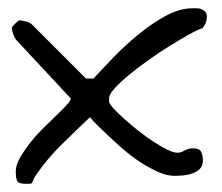

<svg xmlns="http://www.w3.org/2000/svg" viewBox="-20 -449 544 470"><path d="M18.6 -29.3Q18.6 -44.9 29.3 -63.5Q40 -82 55.2 -101.1Q70.3 -120.1 88.9 -138.2Q107.4 -156.2 122.6 -170.9Q137.7 -185.5 146.5 -195.8Q155.3 -206.1 152.3 -209L19.5 -351.6Q18.6 -352.5 16.1 -356.9Q13.7 -361.3 12.2 -365.7Q10.7 -370.1 9.8 -374.5Q8.8 -378.9 8.8 -379.9Q8.8 -381.8 11.2 -384.8Q13.7 -387.7 17.1 -391.1Q20.5 -394.5 23.4 -397Q26.4 -399.4 28.3 -399.4Q30.3 -399.4 34.2 -398.4Q38.1 -397.5 43 -396.5Q47.9 -395.5 51.8 -393.6Q55.7 -391.6 57.6 -389.6L190.4 -256.8H209Q229.5 -279.3 257.8 -308.6Q286.1 -337.9 318.8 -364.7Q351.6 -391.6 385.7 -410.2Q419.9 -428.7 451.2 -428.7Q456.1 -428.7 462.4 -428.7Q468.8 -428.7 473.6 -426.3Q478.5 -423.8 482.4 -420.4Q486.3 -417 486.3 -409.2Q486.3 -401.4 484.4 -395Q482.4 -388.7 475.6 -379.9Q464.8 -377 443.8 -365.2Q422.9 -353.5 397.5 -337.9Q372.1 -322.3 345.2 -303.2Q318.4 -284.2 296.4 -266.1Q274.4 -248 260.7 -232.9Q247.1 -217.8 247.1 -209V-200.2Q247.1 -195.3 257.3 -184.1Q267.6 -172.9 282.7 -159.2Q297.9 -145.5 316.9 -130.4Q335.9 -115.2 354.5 -103Q373 -90.8 388.7 -83Q404.3 -75.2 414.1 -75.2Q420.9 -75.2 424.8 -77.1Q428.7 -79.1 432.6 -81.1Q436.5 -83 440.9 -84.5Q445.3 -85.9 453.1 -85.9Q467.8 -85.9 472.2 -77.6Q476.6 -69.3 476.6 -55.7Q476.6 -43 469.2 -35.6Q461.9 -28.3 450.7 -24.4Q439.5 -20.5 427.2 -19.5Q415 -18.6 406.2 -18.6Q389.6 -18.6 370.1 -26.9Q350.6 -35.2 330.1 -47.9Q309.6 -60.5 290 -76.7Q270.5 -92.8 253.4 -108.9Q236.3 -125 222.2 -138.7Q208 -152.3 200.2 -162.1Q163.1 -127 129.4 -93.8Q95.7 -60.5 67.4 -19.5Q62.5 -11.7 61 -7.3Q59.6 -2.9 58.6 -1.5Q57.6 0 55.2 0.5Q52.7 1 43.9 1Q26.4 1 22.5 -5.4Q18.6 -11.7 18.6 -29.3Z"/></svg>

Font: Swanky and Moo Moo
Style: Regular
Weight: 400
Designer: Kimberly Geswein
Foundry: Kimberly Geswein
Version: Version 1.002 2001